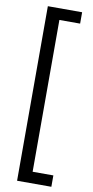

<svg xmlns="http://www.w3.org/2000/svg" viewBox="-111 -843 547 1131"><g transform="rotate(10 162.0 -278.0)"><path d="M79 244V-800H284V-732H160V176H284V244Z"/></g></svg>

Font: Noto Sans Tamil Condensed
Style: Regular
Weight: 400
Width: 3
Designer: Jelle Bosma - Monotype Design Team
Foundry: Monotype Imaging Inc.
Version: Version 2.004; ttfautohint (v1.8.4.7-5d5b)